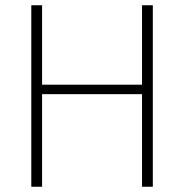

<svg xmlns="http://www.w3.org/2000/svg" viewBox="-20 -710 700 730"><path d="M140 -690V0H99V-690ZM531 -388V-352H132V-388ZM561 -690V0H520V-690Z"/></svg>

Font: Exo 2 ExtraLight
Style: Regular
Weight: 250
Designer: Natanael Gama
Foundry: Natanael Gama
Version: Version 2.010